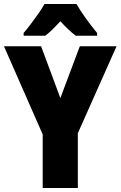

<svg xmlns="http://www.w3.org/2000/svg" viewBox="-20 -947 607 967"><path d="M284 -453 382 -714H567L372 -276V0H195V-270L0 -714H187ZM365 -927Q384 -894 412 -855Q440 -816 469 -781V-767H362Q344 -780 325 -798Q306 -816 284 -840Q261 -815 242.5 -797Q224 -779 208 -767H99V-781Q114 -798 134.5 -825Q155 -852 174.5 -880Q194 -908 204 -927Z"/></svg>

Font: Noto Sans Lao UI Cond Blk
Style: Regular
Weight: 900
Width: 3
Designer: Monotype Design Team
Foundry: Monotype Imaging Inc.
Version: Version 2.000; ttfautohint (v1.8.4.7-5d5b)